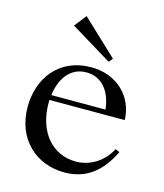

<svg xmlns="http://www.w3.org/2000/svg" viewBox="-113 -832 792 928"><g transform="rotate(15 283.0 -368.0)"><path d="M365 -561 158 -687 205 -747 381 -581ZM43 -250C43 -89 154 11 296 11C404 11 477 -47 528 -153L507 -162C463 -79 388 -54 337 -54C215 -54 136 -153 136 -293V-309H513C510 -426 420 -514 292 -514C129 -514 43 -391 43 -250ZM139 -334C149 -414 192 -484 275 -484C347 -484 399 -432 410 -334Z"/></g></svg>

Font: Ortica Linear
Style: Regular
Weight: 400
Designer: Benedetta Bovani
Foundry: Collletttivo
Version: Version 2.000;Glyphs 3.1.2 (3151)